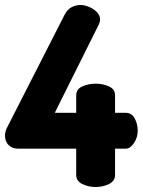

<svg xmlns="http://www.w3.org/2000/svg" viewBox="-25 -751 573 771"><path d="M359 0Q330 0 305.5 -12Q281 -24 281 -48V-154H47Q25 -154 10 -168Q-5 -182 -5 -208Q-5 -214 -3 -222Q-1 -230 3 -238L234 -691Q245 -713 262.5 -722Q280 -731 299 -731Q313 -731 331 -724Q349 -717 363 -703.5Q377 -690 377 -672Q377 -665 372 -653L195 -298H281V-368Q281 -393 305.5 -404Q330 -415 359 -415Q388 -415 412.5 -404Q437 -393 437 -368V-298H480Q504 -298 516 -275.5Q528 -253 528 -226Q528 -199 513 -176.5Q498 -154 480 -154H437V-48Q437 -24 412.5 -12Q388 0 359 0Z"/></svg>

Font: Dosis ExtraLight ExtraBold
Style: Regular
Weight: 800
Version: Version 3.001; ttfautohint (v1.8.2)